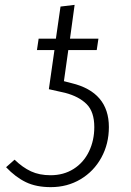

<svg xmlns="http://www.w3.org/2000/svg" viewBox="-20 -763 538 790"><path d="M428 -240Q428 -171 397 -114.5Q366 -58 311.5 -25.5Q257 7 189 7Q129 7 86.5 -13.5Q44 -34 5 -75L40 -106Q73 -74 107.5 -58Q142 -42 188 -42Q242 -42 283 -68Q324 -94 346 -139.5Q368 -185 368 -240Q368 -303 336.5 -334.5Q305 -366 248 -381L181 -396L204 -557H132L139 -604H210L229 -736L287 -743L268 -604H385L378 -557H261L243 -429L274 -421Q428 -384 428 -240Z"/></svg>

Font: FiraGO Light
Style: Italic
Weight: 300
Italic angle: -8°
Designer: bBox Type GmbH
Foundry: bBox Type GmbH
Version: Version 1.001